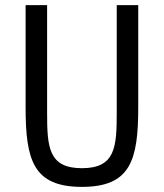

<svg xmlns="http://www.w3.org/2000/svg" viewBox="-20 -718 640 750"><path d="M80 -698V-299C80 -92 110 12 300 12C490 12 520 -92 520 -299V-698H436V-279C436 -144 431 -61 300 -61C169 -61 164 -144 164 -279V-698Z"/></svg>

Font: IBM Mono
Style: Regular
Weight: 400
Monospace: yes
Designer: Mike Abbink, Paul van der Laan, Pieter van Rosmalen
Foundry: Bold Monday
Version: Version 2.3